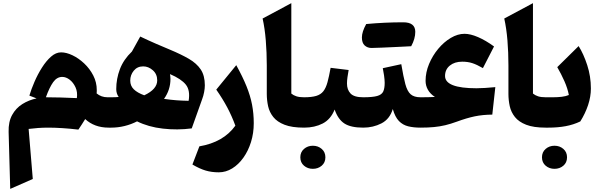

<svg xmlns="http://www.w3.org/2000/svg" viewBox="-20 -823 3866 1238"><path d="M374 -485.4Q407.7 -485.4 447.3 -466.6Q486.8 -447.8 522.7 -414.1Q558.6 -380.4 581.3 -336.4Q604 -292.5 604 -241.7Q604 -236.8 603.8 -231.4Q603.5 -226.1 603 -220.7Q632.8 -195.8 673.3 -195.8H697.3V0H681.2Q633.8 0 595.9 -14.2Q558.1 -28.3 529.3 -55.2Q518.6 -38.6 507.6 -20.8Q496.6 -2.9 485.4 12.7Q432.1 6.3 382.3 3.2Q332.5 0 293 0Q257.8 0 226.3 2.2Q194.8 4.4 164.6 8.3L191.4 331.1L45.9 395L35.6 27.3Q33.7 -37.1 58.1 -81.5Q82.5 -126 124.3 -152.1Q166 -178.2 215.8 -188.5L169.4 -206.5Q181.6 -247.6 202.4 -295.7Q223.1 -343.8 250.5 -387Q277.8 -430.2 309.1 -457.8Q340.3 -485.4 374 -485.4ZM381.3 -327.1Q347.2 -327.1 323 -293.5Q298.8 -259.8 275.9 -195.8Q318.4 -195.8 371.8 -194.3Q425.3 -192.9 475.6 -190.4Q481 -229.5 466.8 -260.3Q452.6 -291 429.2 -309.1Q405.8 -327.1 381.3 -327.1Z M884.3 -587.4Q935.1 -563 985.1 -541.3Q1035.2 -519.5 1076.7 -502.4Q1147.9 -472.7 1198 -443.6Q1248 -414.6 1274.4 -375Q1300.8 -335.4 1300.8 -272.9Q1300.8 -252.9 1296.1 -228.5Q1291.5 -204.1 1282.7 -181.2L1216.3 4.9Q1123.5 17.1 1030 6.3Q936.5 -4.4 863.8 -40.5Q826.2 -21 783.4 -10.5Q740.7 0 697.3 0Q687 0 681.4 -7.8Q675.8 -15.6 675.8 -38.6V-157.2Q675.8 -180.2 681.4 -188Q687 -195.8 697.3 -195.8Q729 -195.8 745.1 -197.8Q729.5 -220.2 729.5 -248.5Q729.5 -314.9 753.2 -377.2Q776.9 -439.5 830.6 -490.7ZM910.2 -208.5Q993.7 -247.6 993.7 -304.7Q993.7 -345.2 965.3 -370.1Q937 -395 903.3 -395Q865.2 -395 842.5 -367.2Q819.8 -339.4 819.8 -303.2Q819.8 -269.5 842.8 -247.1Q865.7 -224.6 910.2 -208.5ZM1037.6 -185.5Q1081.1 -179.2 1117.2 -176.5Q1153.3 -173.8 1196.3 -172.9Q1207.5 -240.7 1178.2 -277.3Q1148.9 -314 1076.2 -345.2Q1077.1 -337.4 1078.1 -329.6Q1079.1 -321.8 1079.1 -313.5Q1079.1 -243.7 1037.6 -185.5Z M1616.2 -28.8Q1616.2 35.6 1598.4 92.8Q1580.6 149.9 1549.3 193.8Q1518.1 237.8 1477.3 262.9Q1436.5 288.1 1390.6 288.1Q1344.2 288.1 1305.7 276.6Q1267.1 265.1 1220.7 237.8L1265.6 120.6Q1420.9 94.2 1497.6 -12.7Q1475.1 -74.2 1445.6 -129.9Q1416 -185.5 1374.5 -245.1L1503.4 -402.8Q1544.4 -328.6 1569.3 -267.1Q1594.2 -205.6 1605.2 -148.2Q1616.2 -90.8 1616.2 -28.8Z M1858.4 -802.7V-219.7Q1872.6 -208 1891.6 -201.9Q1910.6 -195.8 1940.4 -195.8H1940.9V0H1940.4Q1862.3 0 1814.7 -18.6Q1767.1 -37.1 1742.2 -68.4Q1717.3 -99.6 1708.7 -138.4Q1700.2 -177.2 1700.2 -217.3V-401.4Q1700.2 -483.9 1693.8 -562Q1687.5 -640.1 1673.3 -703.6Z M1916.5 191.4Q1916.5 157.7 1940.2 137.2Q1963.9 116.7 1997.1 116.7Q2030.8 116.7 2054.4 137.2Q2078.1 157.7 2078.1 191.4Q2078.1 225.1 2054.4 245.4Q2030.8 265.6 1997.1 265.6Q1963.9 265.6 1940.2 245.4Q1916.5 225.1 1916.5 191.4ZM1940.9 0Q1930.2 0 1924.8 -8.1Q1919.4 -16.1 1919.4 -38.6V-157.2Q1919.4 -179.7 1924.8 -187.7Q1930.2 -195.8 1940.9 -195.8Q1989.7 -195.8 2019 -204.6Q2048.3 -213.4 2064.9 -234.6Q2081.5 -255.9 2091.6 -292.7Q2101.6 -329.6 2111.8 -385.7L2228 -371.6Q2223.6 -347.7 2220.5 -325.4Q2217.3 -303.2 2217.3 -284.7Q2217.3 -244.6 2240.2 -220.2Q2263.2 -195.8 2321.8 -195.8H2322.3V0H2321.8Q2242.2 0 2200.9 -26.6Q2159.7 -53.2 2137.7 -116.7Q2112.3 -53.2 2060.5 -26.6Q2008.8 0 1940.9 0Z M2322.3 0Q2311.5 0 2306.2 -8.1Q2300.8 -16.1 2300.8 -38.6V-157.2Q2300.8 -179.7 2306.2 -187.7Q2311.5 -195.8 2322.3 -195.8Q2382.3 -195.8 2411.9 -204.1Q2441.4 -212.4 2450.9 -232.7Q2460.4 -252.9 2460.4 -289.1Q2460.4 -307.6 2456.3 -336.7Q2452.1 -365.7 2448.2 -383.3L2567.4 -409.2Q2581.1 -327.6 2593.5 -281Q2606 -234.4 2627.9 -215.1Q2649.9 -195.8 2691.4 -195.8H2691.9V0H2691.4Q2647 0 2612.1 -8.5Q2577.1 -17.1 2552.2 -42.7Q2527.3 -68.4 2512.7 -120.1Q2493.2 -55.2 2439.7 -27.6Q2386.2 0 2322.3 0ZM2341.3 -668Q2460.4 -679.2 2580.1 -679.2Q2657.7 -679.2 2657.7 -617.7Q2657.7 -573.2 2631.3 -524.9Q2610.4 -523.9 2584.7 -522.5Q2559.1 -521 2522.7 -519.5Q2486.3 -518.1 2443.4 -515.9Q2400.4 -513.7 2375 -513.7Q2349.6 -513.7 2331.5 -529.8Q2313.5 -545.9 2313.5 -581.8Q2313.5 -617.7 2341.3 -668Z M2975.1 -605Q3013.2 -605 3062.5 -583.7Q3111.8 -562.5 3165.5 -523.4L3093.8 -383.8Q3054.2 -406.7 3025.1 -416Q2996.1 -425.3 2960.4 -425.3Q2911.1 -425.3 2880.4 -400.1Q2849.6 -375 2849.6 -333Q2849.6 -253.9 3052.7 -253.9Q3078.1 -253.9 3107.9 -255.9Q3137.7 -257.8 3173.8 -261.2L3154.3 -84Q3092.8 -83.5 3041 -72.8Q2989.3 -62 2925.8 -38.6Q2885.7 -23.9 2850.8 -15.6Q2815.9 -7.3 2778.3 -3.7Q2740.7 0 2691.9 0Q2670.4 0 2670.4 -38.6V-157.2Q2670.4 -195.8 2691.9 -195.8Q2714.4 -195.8 2739.7 -196.3Q2765.1 -196.8 2784.2 -197.8Q2753.9 -217.8 2739 -244.4Q2724.1 -271 2724.1 -301.8Q2724.1 -356.9 2746.6 -410.6Q2769 -464.4 2805.7 -508.3Q2842.3 -552.2 2886.7 -578.6Q2931.2 -605 2975.1 -605Z M3416.5 -802.7V-219.7Q3430.7 -208 3449.7 -201.9Q3468.8 -195.8 3498.5 -195.8H3499V0H3498.5Q3420.4 0 3372.8 -18.6Q3325.2 -37.1 3300.3 -68.4Q3275.4 -99.6 3266.8 -138.4Q3258.3 -177.2 3258.3 -217.3V-401.4Q3258.3 -483.9 3252 -562Q3245.6 -640.1 3231.4 -703.6Z M3474.6 191.4Q3474.6 157.7 3498.3 137.2Q3522 116.7 3555.2 116.7Q3588.9 116.7 3612.5 137.2Q3636.2 157.7 3636.2 191.4Q3636.2 225.1 3612.5 245.4Q3588.9 265.6 3555.2 265.6Q3522 265.6 3498.3 245.4Q3474.6 225.1 3474.6 191.4ZM3499 0Q3488.3 0 3482.9 -8.1Q3477.5 -16.1 3477.5 -38.6V-157.2Q3477.5 -179.7 3482.9 -187.7Q3488.3 -195.8 3499 -195.8H3545.4Q3576.7 -195.8 3602.5 -199Q3628.4 -202.1 3647.9 -210.4Q3640.1 -252.4 3619.4 -299.3Q3598.6 -346.2 3573.2 -390.1L3710.9 -525.9Q3742.7 -475.6 3766.4 -403.1Q3790 -330.6 3790 -252.4Q3790 -200.2 3772 -145.8Q3753.9 -91.3 3721.7 -40Q3678.2 -19 3627.4 -9.5Q3576.7 0 3515.1 0Z"/></svg>

Font: Pinar-DS4-FD ExtraBold
Style: Regular
Weight: 800
Designer: Amin Abedi
Version: Version 3.000